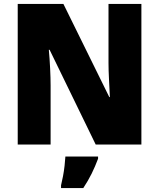

<svg xmlns="http://www.w3.org/2000/svg" viewBox="-20 -734 809 975"><path d="M698 0H466L232 -481H228Q232 -438 234.5 -387.5Q237 -337 237 -300V0H70V-714H302L535 -241H538Q536 -283 533.5 -331Q531 -379 531 -414V-714H698ZM478 72Q463 112 445.5 147.5Q428 183 403 221H290V207Q295 187 300 160.5Q305 134 308 107Q311 80 312 61H478Z"/></svg>

Font: Noto Sans Malayalam SemiCondensed Black
Style: Regular
Weight: 900
Width: 4
Designer: Jelle Bosma - Monotype Design Team
Foundry: Monotype Imaging Inc.
Version: Version 2.104; ttfautohint (v1.8.4.7-5d5b)